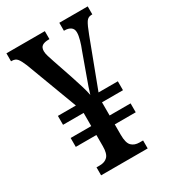

<svg xmlns="http://www.w3.org/2000/svg" viewBox="-176 -805 798 896"><g transform="rotate(-30 223.0 -357.0)"><path d="M101 0V-43H119Q146 -43 161 -58.5Q176 -74 176 -114V-174H65V-222H176V-293H65V-341H162L58 -618Q46 -647 36 -659Q26 -671 7 -671H3V-714H210V-671H206Q183 -671 171 -663Q159 -655 159 -635Q159 -623 164 -607Q169 -591 175 -573L211 -467Q222 -434 231.5 -403Q241 -372 245 -350Q250 -367 257 -388Q264 -409 272 -430L315 -549Q324 -571 330.5 -594.5Q337 -618 337 -634Q337 -653 324.5 -662Q312 -671 291 -671H288V-714H441V-671H436Q418 -671 407.5 -655.5Q397 -640 380 -595L284 -341H388V-293H275V-222H388V-174H275V-117Q275 -74 290.5 -58.5Q306 -43 333 -43H352V0Z"/></g></svg>

Font: Noto Serif Tamil ExtraCondensed Medium
Style: Regular
Weight: 500
Width: 2
Designer: Indian Type Foundry, Tom Grace, and the Monotype Design Team
Foundry: Monotype Imaging Inc.
Version: Version 2.004; ttfautohint (v1.8.4.7-5d5b)